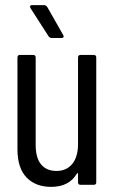

<svg xmlns="http://www.w3.org/2000/svg" viewBox="-20 -720 446 748"><path d="M48 -139V-496Q48 -506 58 -506H109Q119 -506 119 -496V-155Q119 -105 140 -79.5Q161 -54 200 -54Q239 -54 261.5 -81.5Q284 -109 284 -159V-496Q284 -506 294 -506H345Q355 -506 355 -496V-10Q355 0 345 0H294Q284 0 284 -10V-42Q284 -45 282 -45.5Q280 -46 279 -43Q249 8 179 8Q119 8 83.5 -28.5Q48 -65 48 -139ZM228 -578Q228 -572 219 -572H181Q174 -572 169 -579L99 -688Q97 -692 97 -694Q97 -700 105 -700H152Q159 -700 164 -693L226 -584Q228 -580 228 -578Z"/></svg>

Font: Barlow Condensed
Style: Regular
Weight: 400
Width: 3
Designer: Jeremy Tribby
Foundry: Tribby Type
Version: Version 1.500